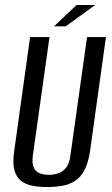

<svg xmlns="http://www.w3.org/2000/svg" viewBox="-20 -740 452 772"><path d="M170 12Q138 12 111 7Q84 2 65 -12.5Q46 -27 38 -55.5Q30 -84 37 -132L101 -591H179L112 -114Q108 -82 116 -65.5Q124 -49 140.5 -43Q157 -37 176 -37Q196 -37 214 -43Q232 -49 245.5 -65.5Q259 -82 263 -114L330 -591H406L342 -132Q335 -85 319.5 -56Q304 -27 281.5 -12.5Q259 2 230.5 7Q202 12 170 12ZM197 -634 288 -720H363L244 -634Z"/></svg>

Font: Alumni Sans Thin Medium
Style: Italic
Weight: 500
Italic angle: -8°
Version: Version 1.016